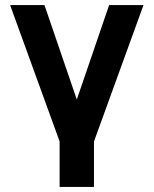

<svg xmlns="http://www.w3.org/2000/svg" viewBox="-20 -560 608 760"><path d="M216 180V0L20 -540H156L284 -166L412 -540H548L352 0V180Z"/></svg>

Font: Vela Sans ExtBd
Style: Regular
Weight: 800
Designer: Principal design: Mikhail Sharanda - project Manrope.
Design modification: Ravid Balaliev
Foundry: Mikhail Sharanda
Version: Version 1.001